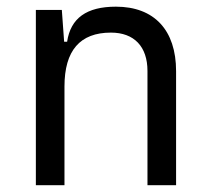

<svg xmlns="http://www.w3.org/2000/svg" viewBox="-20 -547 626 567"><path d="M415.5 0H500V-336.9C500 -458 435.5 -527.3 322.3 -527.3C235.4 -527.3 188.5 -493.2 178.2 -423.8H169.4L162.6 -517.6H85.9V0H170.4V-291.5C170.4 -397.9 216.3 -450.7 307.6 -450.7C376 -450.7 415.5 -409.7 415.5 -337.4Z"/></svg>

Font: Cascadia Mono PL SemiLight
Style: Regular
Weight: 350
Monospace: yes
Designer: Aaron Bell
Foundry: Saja Typeworks
Version: Version 2404.023